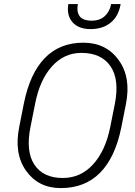

<svg xmlns="http://www.w3.org/2000/svg" viewBox="-20 -936 679 966"><path d="M590.3 -294.9Q559.6 -143.6 483.4 -66.7Q407.2 10.3 285.6 10.3Q173.3 10.3 111.3 -76.7Q49.3 -163.6 77.1 -299.3L100.1 -415.5Q130.4 -566.4 205.3 -643.8Q280.3 -721.2 399.4 -721.2Q513.7 -721.2 577.1 -633.8Q640.6 -546.4 613.3 -411.1ZM557.6 -412.1Q582 -535.2 536.1 -602.5Q490.2 -669.9 389.2 -669.9Q302.2 -669.9 241.2 -601.8Q180.2 -533.7 157.2 -416.5L133.8 -299.3Q108.4 -175.3 152.8 -107.9Q197.3 -40.5 295.9 -40.5Q385.7 -40.5 448 -108.6Q510.3 -176.8 534.2 -294.9ZM586.9 -915.5Q577.1 -855.5 537.4 -822.5Q497.6 -789.6 435.1 -789.6Q375.5 -789.6 345 -824Q314.5 -858.4 323.7 -915.5H371.6Q364.7 -876 381.1 -854Q397.5 -832 441.9 -832Q482.9 -832 507.8 -855.5Q532.7 -878.9 539.1 -915.5Z"/></svg>

Font: Franko
Style: Light Italic
Weight: 300
Designer: Google
Version: Version 1.200310; 2013